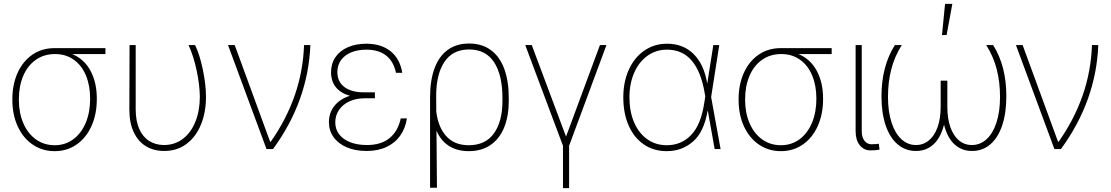

<svg xmlns="http://www.w3.org/2000/svg" viewBox="-20 -760 5665 979"><path d="M257.8 -514.6H517.6V-484.4H348.1Q409.2 -459 441.4 -399.2Q473.6 -339.4 473.6 -257.8V-253.9Q473.6 -177.7 446.5 -117.4Q419.4 -57.1 370.6 -23.2Q321.8 10.7 258.8 10.7Q195.8 10.7 146.7 -22.7Q97.7 -56.2 70.3 -115.7Q43 -175.3 43 -251V-253.9Q43 -329.1 69.6 -388.2Q96.2 -447.3 144.8 -481Q193.4 -514.6 257.8 -514.6ZM258.8 -19.5Q312.5 -19.5 353.5 -49.8Q394.5 -80.1 417 -133.5Q439.5 -187 439.5 -254.9V-258.8Q439.5 -323.7 418.2 -375Q397 -426.3 356.4 -455.3Q315.9 -484.4 260.7 -484.4Q204.1 -484.4 162.4 -454.8Q120.6 -425.3 98.4 -372.8Q76.2 -320.3 76.2 -253.9V-251Q76.2 -184.6 98.9 -131.8Q121.6 -79.1 163.1 -49.3Q204.6 -19.5 258.8 -19.5Z M671.9 -530.3V-200.2Q672.4 -141.6 690.4 -101.6Q708.5 -61.5 740.7 -41.3Q772.9 -21 815.4 -20.5Q871.1 -20.5 912.6 -52.2Q954.1 -84 976.6 -140.1Q999 -196.3 999 -267.6Q998 -330.1 982.2 -403.1Q966.3 -476.1 941.4 -530.3H974.6Q997.6 -484.4 1013.9 -407Q1030.3 -329.6 1030.3 -265.6Q1030.3 -187.5 1004.6 -124.8Q979 -62 930.9 -26.1Q882.8 9.8 817.4 9.8Q764.2 9.8 724.1 -14.4Q684.1 -38.6 661.9 -86.2Q639.6 -133.8 639.6 -201.2L640.6 -530.3Z M1142.6 -530.3H1176.8L1357.4 -37.1H1360.4Q1521.5 -267.1 1530.3 -530.3H1562.5Q1557.1 -389.2 1509.5 -255.9Q1461.9 -122.6 1372.1 0H1338.9Z M1764.2 -271.5Q1716.3 -285.2 1692.1 -315.9Q1668 -346.7 1668 -391.6Q1668 -435.5 1690.4 -468.5Q1712.9 -501.5 1753.9 -519.3Q1794.9 -537.1 1848.6 -537.1Q1923.3 -537.1 1971.4 -498.8Q2019.5 -460.4 2031.2 -388.7H1999Q1986.8 -447.8 1948.2 -477.3Q1909.7 -506.8 1848.6 -506.8Q1803.7 -506.8 1770 -492.7Q1736.3 -478.5 1718.3 -452.6Q1700.2 -426.8 1700.2 -392.6Q1700.2 -343.3 1736.1 -316.2Q1772 -289.1 1836.9 -289.1H1891.6V-258.8H1836.9Q1795.9 -258.8 1762.2 -243.4Q1728.5 -228 1709 -200Q1689.5 -171.9 1689.5 -135.7Q1689.5 -101.6 1709.2 -75.4Q1729 -49.3 1765.4 -34.9Q1801.8 -20.5 1850.6 -20.5Q1923.8 -20.5 1966.8 -56.2Q2009.8 -91.8 2023.4 -156.2H2054.7Q2047.4 -106.4 2021.2 -69.1Q1995.1 -31.7 1951.4 -11Q1907.7 9.8 1849.6 9.8Q1791 9.8 1747.6 -9Q1704.1 -27.8 1680.7 -61Q1657.2 -94.2 1657.2 -136.7Q1657.2 -185.1 1685.3 -220.2Q1713.4 -255.4 1764.2 -271.5Z M2372.1 -538.1Q2437.5 -538.1 2482.9 -504.6Q2528.3 -471.2 2551.3 -408.7Q2574.2 -346.2 2574.2 -259.8V-246.1Q2574.2 -168.5 2551 -110.8Q2527.8 -53.2 2481.9 -21.2Q2436 10.7 2370.1 10.7Q2311 10.7 2269.3 -15.9Q2227.5 -42.5 2205.6 -93.8L2208 197.3H2172.9V-263.7Q2172.9 -350.1 2195.6 -411.6Q2218.3 -473.1 2262.9 -505.6Q2307.6 -538.1 2372.1 -538.1ZM2204.6 -189.9Q2214.8 -109.4 2256.6 -64.5Q2298.3 -19.5 2370.1 -19.5Q2455.6 -19.5 2498.8 -80.3Q2542 -141.1 2542 -246.1V-259.8Q2542 -377.4 2499.3 -442.6Q2456.5 -507.8 2372.1 -507.8Q2287.6 -507.8 2245.1 -442.9Q2202.6 -377.9 2204.1 -263.7Z M2691.4 -530.3 2866.2 -63.5 3039.1 -530.3H3072.3L2881.8 -16.6V199.2H2850.6V-16.6L2658.2 -530.3Z M3158.2 -263.7Q3158.2 -342.8 3186.5 -405Q3214.8 -467.3 3265.6 -502.2Q3316.4 -537.1 3380.9 -537.1Q3463.9 -537.1 3516.8 -484.4Q3569.8 -431.6 3585.9 -335H3586.4L3617.2 -530.3H3647.5L3606 -265.1L3654.3 0H3624L3589.4 -194.3H3587.9Q3569.3 -86.4 3513.2 -37.8Q3457 10.7 3379.9 10.7Q3313 10.7 3262.7 -23.7Q3212.4 -58.1 3185.3 -120.4Q3158.2 -182.6 3158.2 -263.7ZM3379.9 -19.5Q3454.1 -19.5 3504.4 -72Q3554.7 -124.5 3571.3 -237.3L3576.2 -268.1L3572.3 -290Q3554.2 -395.5 3506.8 -451.2Q3459.5 -506.8 3380.9 -506.8Q3325.2 -506.8 3281.7 -475.8Q3238.3 -444.8 3213.9 -389.4Q3189.5 -334 3189.5 -263.7Q3189.5 -191.9 3213.1 -136.5Q3236.8 -81.1 3280 -50.3Q3323.2 -19.5 3379.9 -19.5Z M3960.9 -514.6H4220.7V-484.4H4051.3Q4112.3 -459 4144.5 -399.2Q4176.8 -339.4 4176.8 -257.8V-253.9Q4176.8 -177.7 4149.7 -117.4Q4122.6 -57.1 4073.7 -23.2Q4024.9 10.7 3961.9 10.7Q3898.9 10.7 3849.9 -22.7Q3800.8 -56.2 3773.4 -115.7Q3746.1 -175.3 3746.1 -251V-253.9Q3746.1 -329.1 3772.7 -388.2Q3799.3 -447.3 3847.9 -481Q3896.5 -514.6 3960.9 -514.6ZM3961.9 -19.5Q4015.6 -19.5 4056.6 -49.8Q4097.7 -80.1 4120.1 -133.5Q4142.6 -187 4142.6 -254.9V-258.8Q4142.6 -323.7 4121.3 -375Q4100.1 -426.3 4059.6 -455.3Q4019 -484.4 3963.9 -484.4Q3907.2 -484.4 3865.5 -454.8Q3823.7 -425.3 3801.5 -372.8Q3779.3 -320.3 3779.3 -253.9V-251Q3779.3 -184.6 3802 -131.8Q3824.7 -79.1 3866.2 -49.3Q3907.7 -19.5 3961.9 -19.5Z M4374 -530.3V-90.8Q4374 -60.1 4387.9 -42.2Q4401.9 -24.4 4423.8 -24.4Q4437.5 -24.4 4448.2 -25.4Q4459 -26.4 4460.9 -27.3L4464.8 2.9Q4460 4.4 4447.8 5.6Q4435.5 6.8 4418.9 6.8Q4384.8 6.8 4363.8 -19.5Q4342.8 -45.9 4342.8 -90.8V-530.3Z M4507.8 -265.6Q4507.8 -191.4 4525.9 -135.7Q4543.9 -80.1 4576.2 -50.3Q4608.4 -20.5 4650.4 -20.5Q4688 -20.5 4716.6 -44.2Q4745.1 -67.9 4760.7 -111.8Q4776.4 -155.8 4776.4 -214.8V-348.6H4810.5V-214.8Q4810.5 -155.8 4825.9 -111.8Q4841.3 -67.9 4869.6 -44.2Q4897.9 -20.5 4935.5 -20.5Q4978 -20.5 5010.5 -50.3Q5043 -80.1 5061 -135.5Q5079.1 -190.9 5079.1 -265.6Q5079.1 -340.8 5062.5 -406Q5045.9 -471.2 5008.8 -530.3H5043.9Q5111.3 -423.3 5111.3 -269.5Q5111.3 -184.1 5090.3 -121.1Q5069.3 -58.1 5029.8 -24.2Q4990.2 9.8 4936.5 9.8Q4882.8 9.8 4846.2 -24.7Q4809.6 -59.1 4793.5 -124.5Q4777.3 -59.1 4740.7 -24.7Q4704.1 9.8 4650.4 9.8Q4596.7 9.8 4556.9 -24.2Q4517.1 -58.1 4495.8 -121.1Q4474.6 -184.1 4474.6 -269.5Q4474.6 -421.9 4543 -530.3H4578.1Q4541 -471.2 4524.4 -406Q4507.8 -340.8 4507.8 -265.6ZM4798.8 -740.2H4835.9L4806.6 -581.1H4783.2Z M5160.2 -530.3H5194.3L5375 -37.1H5377.9Q5539.1 -267.1 5547.9 -530.3H5580.1Q5574.7 -389.2 5527.1 -255.9Q5479.5 -122.6 5389.6 0H5356.4Z"/></svg>

Font: Pretendard Std Thin
Style: Regular
Weight: 100
Designer: Base glyphs from Inter by Rasmus Andersson; Hangeul glyphs from Noto Sans CJK(Source Han Sans) by Jang Soo-young and Kan
Foundry: Kil Hyung-jin
Version: Version 1.309